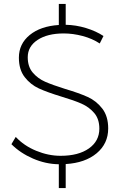

<svg xmlns="http://www.w3.org/2000/svg" viewBox="-20 -831 639 976"><path d="M311 -379Q382 -358 426 -338Q470 -318 500 -279Q530 -240 530 -178Q530 -101 471.5 -52Q413 -3 314 3V125H279V4Q212 3 147.5 -25Q83 -53 38 -98L60 -135Q102 -90 164 -64.5Q226 -39 288 -39Q379 -39 432 -76.5Q485 -114 485 -177Q485 -226 459 -256.5Q433 -287 394.5 -304Q356 -321 292 -340Q220 -362 177.5 -381.5Q135 -401 105.5 -439Q76 -477 76 -538Q76 -608 131 -653Q186 -698 279 -704V-811H314V-705Q366 -704 417 -688.5Q468 -673 506 -648L487 -610Q449 -635 400 -648Q351 -661 304 -661Q221 -661 171 -628Q121 -595 121 -540Q121 -492 146.5 -462Q172 -432 209.5 -415.5Q247 -399 311 -379Z"/></svg>

Font: Gontserrat ExtraLight
Style: Regular
Weight: 275
Designer: Julieta Ulanovsky
Foundry: Julieta Ulanovsky
Version: Version 6.001